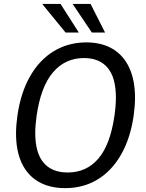

<svg xmlns="http://www.w3.org/2000/svg" viewBox="-20 -964 754 994"><path d="M63 -273Q63 -314 70 -364.5Q87 -484 136 -569.5Q185 -655 259.8 -699.8Q334.5 -744.5 427 -744.5Q506.5 -744.5 563 -711Q619.5 -677.5 649.2 -613.2Q679 -549 679 -458Q679 -417 672 -365.5Q655 -247.5 606.5 -163Q558 -78.5 484.2 -34.2Q410.5 10 318 10Q237 10 179.8 -23Q122.5 -56 92.8 -119.2Q63 -182.5 63 -273ZM162.5 -275.5Q162.5 -172.5 205.5 -121.8Q248.5 -71 330.5 -71Q428 -71 489.5 -143.2Q551 -215.5 572.5 -364.5Q580 -416.5 580 -458.5Q580 -562 537.5 -612.8Q495 -663.5 414.5 -663.5Q317.5 -663.5 254.2 -589.2Q191 -515 169.5 -364.5Q162.5 -314 162.5 -275.5ZM524 -795.5H455.5L356 -943.5H449ZM293.5 -943.5 388 -795.5H319.5L198.5 -943.5Z"/></svg>

Font: 1883 Sans
Style: Italic
Weight: 400
Italic angle: -8°
Designer: 1883 Sans project is a fork of Public Sans.
Version: Version 1.009